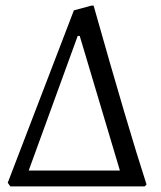

<svg xmlns="http://www.w3.org/2000/svg" viewBox="-20 -669 578 689"><path d="M258.8 -540 83 -57.1H410.2L266.1 -540ZM315.9 -648.9Q440.4 -208 505.9 -6.8L499 0H17.1L7.8 -13.2L245.1 -631.8L308.1 -648.9Z"/></svg>

Font: Alegreya-Regular
Style: Regular
Weight: 400
Designer: Juan Pablo del Peral
Foundry: Juan Pablo del Peral
Version: Version 1.003